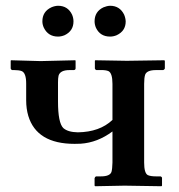

<svg xmlns="http://www.w3.org/2000/svg" viewBox="-20 -645 621 666"><path d="M370.1 -354Q370.1 -391.6 356 -398.4Q346.7 -402.3 330.1 -401.9H314Q309.6 -403.8 309.1 -407.2V-434.1L310.1 -436L419.9 -434.1L549.8 -436L551.8 -434.1V-407.2Q549.8 -402.8 545.9 -401.9H521Q489.3 -401.9 483.4 -385.7Q480 -375 480 -354V-81.1Q480 -44.4 492.7 -37.6Q502.4 -33.2 521 -33.2H537.1Q541.5 -31.7 542 -27.8V-1L540 1Q539.1 1 412.1 -1L310.1 1L308.1 -1V-26.9Q309.6 -31.7 313 -33.2H330.1Q361.3 -33.2 366.7 -48.8Q369.6 -59.1 370.1 -81.1V-189Q318.4 -150.4 259.8 -146.5Q249.5 -146 238.8 -146Q107.4 -146 78.1 -243.2Q70.8 -268.1 70.8 -296.9V-355Q70.8 -392.1 55.2 -398.4Q45.9 -401.9 29.8 -401.9H22Q17.6 -403.8 17.1 -407.2V-434.1L18.1 -436L121.1 -433.1L241.2 -436L242.2 -434.1V-408.2Q242.2 -402.3 235.8 -401.9H221.2Q188.5 -401.9 183.1 -382.3Q181.2 -373.5 181.2 -359.9V-293Q181.2 -218.8 199.7 -200.7Q215.8 -186.5 250 -186Q325.7 -187 370.1 -229ZM308.1 -570.8Q308.1 -605 338.9 -619.6Q350.6 -624.5 361.8 -625Q395.5 -625 410.6 -594.2Q415.5 -582.5 416 -570.8Q416 -537.6 384.8 -522.9Q373.5 -518.1 361.8 -518.1Q327.6 -518.1 313 -548.3Q308.1 -559.6 308.1 -570.8ZM127 -570.8Q127 -605 158.2 -619.6Q169.4 -624.5 181.2 -625Q215.3 -625 230 -594.2Q234.9 -582.5 234.9 -570.8Q234.9 -537.6 204.1 -522.9Q192.4 -518.1 181.2 -518.1Q147.5 -518.1 132.3 -548.3Q127 -559.6 127 -570.8Z"/></svg>

Font: Linux Libertine O
Style: Semibold
Weight: 700
Designer: Philipp H. Poll
Foundry: Philipp H. Poll
Version: Version 5.0.0